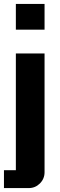

<svg xmlns="http://www.w3.org/2000/svg" viewBox="-20 -750 305 970"><path d="M205.1 -600.1H60.1V-730H205.1ZM205.1 120.1Q205.1 153.3 181.6 176.8Q158.2 200.2 125 200.2H0V109.9H60.1V-480H205.1Z"/></svg>

Font: Laconic
Style: Bold
Weight: 700
Designer: Robby Woodard
Version: Version 1.000